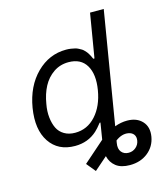

<svg xmlns="http://www.w3.org/2000/svg" viewBox="-133 -829 985 1135"><g transform="rotate(-15 359.5 -261.0)"><path d="M237.2 11.4Q133.9 11.4 82.4 -65.5Q30.9 -142.4 51.8 -271.3Q73.2 -399.1 150.4 -475.9Q227.6 -552.6 331.7 -552.6Q347.3 -552.6 361.3 -550.4Q375.4 -548.3 386 -545.6Q396.7 -543 406.8 -537.5Q416.9 -532 423.7 -528.1Q430.4 -524.1 437.7 -516.2Q445 -508.2 448.5 -504.3Q452.1 -500.4 457.2 -491.3Q462.4 -482.2 463.8 -479.6Q465.2 -476.9 469.3 -468Q473.4 -459.2 473.7 -458.8H480.8L525.6 -727.3H609.4L495.4 -39.8Q533.7 -54 571 -54Q630.3 -54 663.2 -18.3Q696 17.4 686.1 75.3Q676.1 133.2 631.2 168.9Q586.3 204.5 521.3 204.5Q467 204.5 436.3 180.4Q405.5 156.2 396.3 116.5L316.8 186.1L271.3 130.7L400.6 17L416.9 -83.8H411.9Q387.8 -52.9 371.8 -38.7Q316.4 11.4 237.2 11.4ZM257.8 -63.9Q332.4 -63.9 384.2 -121.1Q436.1 -178.3 451.7 -272.7Q467.3 -366.1 434.5 -421.7Q401.6 -477.3 326 -477.3Q274.5 -477.3 234.2 -449.8Q193.9 -422.2 169.9 -377Q146 -331.7 136.4 -272.7Q128.2 -229 132.5 -190.9Q136.7 -152.7 150.4 -124.6Q164.1 -96.6 191.8 -80.3Q219.5 -63.9 257.8 -63.9ZM481.2 43.3 478.7 58.2Q472.7 93 488.6 112.6Q504.6 132.1 532.7 132.1Q558.2 132.1 576.9 115.9Q595.5 99.8 599.4 75.3Q603 52.9 592.3 38.4Q581.7 23.8 559.7 19.9Q521 13.1 481.2 43.3Z"/></g></svg>

Font: Karasuma Gothic
Style: Italic
Weight: 400
Italic angle: -9.39999°
Designer: Rasmus Andersson / Ryoko Nishizuka
Foundry: Genbu
Version: Version 1.00